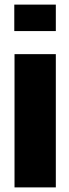

<svg xmlns="http://www.w3.org/2000/svg" viewBox="-20 -813 300 833"><path d="M42 -678.2V-793H222.2V-678.2ZM43 0V-578.1H222.2V0Z"/></svg>

Font: Oswald
Style: Heavy
Weight: 800
Designer: Vernon Adams
Foundry: Vernon Adams
Version: 3.0; ttfautohint (v0.95) -l 8 -r 50 -G 200 -x 0 -w "G" -W -c